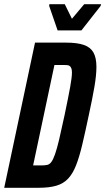

<svg xmlns="http://www.w3.org/2000/svg" viewBox="-26 -890 499 910"><path d="M-6 0 140 -688H286Q340 -688 371.5 -677Q403 -666 417 -641Q431 -616 431 -573Q431 -534 421.5 -478.5Q412 -423 395 -345Q378 -264 364 -205Q350 -146 334.5 -106.5Q319 -67 297 -43.5Q275 -20 241.5 -10Q208 0 158 0ZM131 -106H172Q187 -106 198 -108.5Q209 -111 217.5 -122.5Q226 -134 235 -159.5Q244 -185 254.5 -229.5Q265 -274 280 -344Q298 -430 306.5 -477Q315 -524 315 -546Q315 -559 312 -566.5Q309 -574 304 -577.5Q299 -581 290.5 -581.5Q282 -582 272 -582H232ZM247 -746 207 -862 208 -870H281L315 -801L373 -870H453L451 -862L360 -746Z"/></svg>

Font: Saira ExtraCondensed
Style: Bold Italic
Weight: 700
Width: 2
Italic angle: -12°
Designer: Hector Gatti with collaboration of the Omnibus-Type team
Foundry: Omnibus-Type
Version: Version 1.101